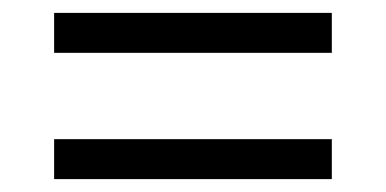

<svg xmlns="http://www.w3.org/2000/svg" viewBox="-20 -506 599 298"><path d="M64 -424V-486H495V-424ZM64 -228V-290H495V-228Z"/></svg>

Font: Noto Serif Tamil Medium
Style: Regular
Weight: 500
Designer: Indian Type Foundry, Tom Grace, and the Monotype Design Team
Foundry: Monotype Imaging Inc.
Version: Version 2.004; ttfautohint (v1.8.4.7-5d5b)